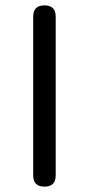

<svg xmlns="http://www.w3.org/2000/svg" viewBox="-20 -697 332 717"><path d="M188 -42Q188 0 146 0Q104 0 104 -42V-635Q104 -677 146 -677Q188 -677 188 -635Z"/></svg>

Font: Jura
Style: Bold
Weight: 700
Designer: Daniel Johnson, Alexei Vanyashin
Foundry: Daniel Johnson
Version: Version 5.103